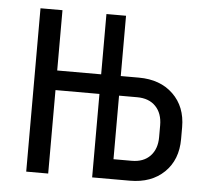

<svg xmlns="http://www.w3.org/2000/svg" viewBox="-44 -597 689 644"><g transform="rotate(5 300.0 -275.0)"><path d="M67 0V-550H141V-347H289V-550H355V-347H416Q488 -347 531.5 -305Q575 -263 575 -194V-154Q575 -84 531.5 -42Q488 0 416 0H289V-281H141V0ZM416 -67Q456 -67 478.5 -90.5Q501 -114 501 -154V-194Q501 -234 478.5 -257.5Q456 -281 416 -281H355V-67Z"/></g></svg>

Font: JetBrains Mono Semi Light
Style: Regular
Weight: 350
Monospace: yes
Designer: Philipp Nurullin, Konstantin Bulenkov
Foundry: JetBrains
Version: 2.002